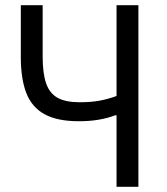

<svg xmlns="http://www.w3.org/2000/svg" viewBox="-20 -718 640 738"><path d="M428 -275H423Q364 -252 283 -252Q201 -252 152 -278.5Q103 -305 81.5 -359.5Q60 -414 60 -500V-698H144V-500Q144 -435 157.5 -397Q171 -359 201.5 -342Q232 -325 286 -325Q330 -325 362.5 -331Q395 -337 428 -349V-698H512V0H428Z"/></svg>

Font: iA Writer Quattro V
Style: Regular
Weight: 400
Designer: Mike Abbink, Paul van der Laan, Pieter van Rosmalen, Oliver Reichenstein
Foundry: Information Architects Inc.
Version: Version 2.000